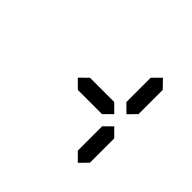

<svg xmlns="http://www.w3.org/2000/svg" viewBox="-159 -1009 1118 1118"><g transform="rotate(45 400.0 -450.5)"><path d="M600.6 -100.1 550.3 -150.4V-350.6L600.6 -400.4L649.9 -350.6V-150.4ZM600.6 -500.5 550.3 -550.3V-750.5L600.6 -800.8L649.9 -750.5V-550.3ZM500 -400.4H300.3L250 -450.7L300.3 -500.5H500L550.3 -450.7Z"/></g></svg>

Font: E1234
Style: Regular
Weight: 400
Designer: GGBot
Version: Version 1.00;September 7, 2020